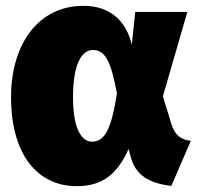

<svg xmlns="http://www.w3.org/2000/svg" viewBox="-20 -618 687 660"><path d="M267 -598C112 -598 18 -467 18 -284C18 -85 110 22 244 22C327 22 382 -15 422 -106L429 -80C445 -17 491 12 569 21L636 -134C604 -137 581 -152 569 -192L540 -287L624 -577H445L433 -464C415 -542 362 -598 267 -598ZM299 -446C342 -446 361 -408 382 -297C362 -168 338 -131 296 -131C265 -131 231 -166 231 -284C231 -400 262 -446 299 -446Z"/></svg>

Font: Glow Sans SC Normal Heavy
Style: Regular
Weight: 900
Designer: Ryoko NISHIZUKA (kana, bopomofo & ideographs); Paul D. Hunt (Latin, Greek & Cyrillic); Sandoll Communications, Soo-young
Version: Version 0.93